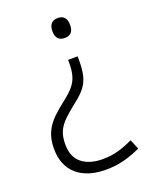

<svg xmlns="http://www.w3.org/2000/svg" viewBox="-139 -619 701 887"><g transform="rotate(-20 212.0 -175.5)"><path d="M282 -325Q282 -282 275 -252Q268 -222 250 -198Q232 -174 198 -148Q161 -119 136.5 -95.5Q112 -72 100.5 -46Q89 -20 89 18Q89 80 127 110.5Q165 141 229 141Q272 141 308 130.5Q344 120 379 103L399 151Q358 170 317 181Q276 192 226 192Q136 192 84.5 147Q33 102 33 19Q33 -28 48.5 -61.5Q64 -95 92.5 -122.5Q121 -150 158 -178Q188 -202 204.5 -222.5Q221 -243 228 -268.5Q235 -294 235 -330V-345H282ZM299 -494Q299 -469 288 -457Q277 -445 256 -445Q234 -445 223 -457Q212 -469 212 -494Q212 -518 223 -530.5Q234 -543 256 -543Q277 -543 288 -530.5Q299 -518 299 -494Z"/></g></svg>

Font: Noto Sans Symbols Light
Style: Regular
Weight: 300
Version: Version 2.002